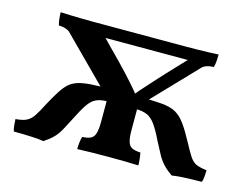

<svg xmlns="http://www.w3.org/2000/svg" viewBox="-72 -575 899 695"><g transform="rotate(15 377.5 -227.5)"><path d="M358 -166 125 -400Q112 -412 83 -413Q80 -424 78.5 -437.5Q77 -451 77 -461Q95 -460 114.5 -459.5Q134 -459 156 -458.5Q178 -458 199 -458H548Q569 -458 591 -458.5Q613 -459 633 -459.5Q653 -460 669 -461Q669 -451 668 -437.5Q667 -424 664 -413Q635 -412 622 -400L398 -166ZM406 -236Q411 -244 425 -260Q439 -276 468 -308Q497 -340 547 -393L595 -443L609 -413H191L229 -443L282 -388Q331 -339 359 -308.5Q387 -278 401 -261.5Q415 -245 420 -236ZM137 6Q119 3 99.5 2Q80 1 61 0.5Q42 0 25 0Q22 -8 20.5 -22.5Q19 -37 19 -45Q45 -47 59.5 -54Q74 -61 85.5 -78Q97 -95 113 -127Q130 -158 143 -178.5Q156 -199 169.5 -211Q183 -223 202.5 -229Q222 -235 251.5 -237Q281 -239 325 -239V-193Q298 -193 281.5 -185Q265 -177 251.5 -157Q238 -137 220 -101Q209 -80 201 -64.5Q193 -49 185 -37.5Q177 -26 166 -16Q155 -6 137 6ZM263 2Q263 -10 264.5 -23Q266 -36 269 -45Q289 -46 300.5 -51.5Q312 -57 316.5 -72.5Q321 -88 321 -116V-229H435V-116Q435 -88 439.5 -72.5Q444 -57 455.5 -51.5Q467 -46 487 -45Q489 -37 490.5 -23.5Q492 -10 492 2Q471 1 442.5 0.5Q414 0 383 0Q352 0 319.5 0.5Q287 1 263 2ZM618 6Q594 -11 581 -26Q568 -41 559 -58.5Q550 -76 536 -102Q518 -139 504 -158.5Q490 -178 473 -185.5Q456 -193 430 -193V-239Q484 -239 516.5 -236Q549 -233 568.5 -222Q588 -211 604.5 -188.5Q621 -166 642 -127Q660 -93 671 -76.5Q682 -60 696 -54Q710 -48 735 -45Q735 -37 734 -22.5Q733 -8 729 0Q713 0 694 0.5Q675 1 656 2Q637 3 618 6Z"/></g></svg>

Font: Vollkorn Medium
Style: Regular
Weight: 500
Designer: Friedrich Althausen
Foundry: Friedrich Althausen
Version: Version 5.000